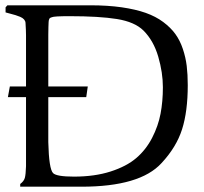

<svg xmlns="http://www.w3.org/2000/svg" viewBox="-20 -706 768 724"><path d="M56.2 -2V-12.2Q70.3 -22.9 73.7 -35.4Q77.1 -47.9 78.1 -79.1V-339.8H9.8L17.1 -379.9H78.1V-573.2Q78.1 -589.8 76.2 -620.1Q75.7 -627 70.6 -632.8Q65.4 -638.7 55.9 -642.6Q46.4 -646.5 38.6 -648.9Q30.8 -651.4 18.3 -654.5Q5.9 -657.7 1 -659.2V-678.2L7.8 -686H320.8Q386.2 -686 438.7 -678.5Q491.2 -670.9 529.3 -657.5Q567.4 -644 595.5 -623Q623.5 -602.1 641.1 -577.9Q658.7 -553.7 669.4 -521.7Q680.2 -489.7 684.1 -457.3Q688 -424.8 688 -384.8Q688 -285.6 666.5 -218.3Q645 -150.9 588.9 -90.8Q507.8 -2 287.1 -2ZM162.1 -339.8V-169.9Q164.6 -68.8 180.2 -53.2Q193.4 -40 258.8 -40Q336.9 -40 397 -59.3Q457 -78.6 493.7 -109.9Q530.3 -141.1 553.5 -186Q576.7 -231 585.4 -277.1Q594.2 -323.2 594.2 -377Q594.2 -432.1 576.7 -492.4Q559.1 -552.7 521 -590.8Q487.8 -623.5 420.9 -634.3Q354 -645 242.2 -645Q183.6 -645 175.8 -641.1Q174.8 -640.6 171.6 -639.6Q168.5 -638.7 167.7 -637.7Q167 -636.7 165.3 -633.1Q163.6 -629.4 163.3 -622.6Q163.1 -615.7 162.6 -604.2Q162.1 -592.8 162.1 -575.2V-379.9H311L305.2 -339.8Z"/></svg>

Font: Aref Ruqaa
Style: Regular
Weight: 400
Designer: Abdoulla Aref
Version: Version 0.7